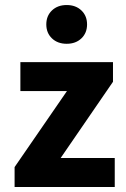

<svg xmlns="http://www.w3.org/2000/svg" viewBox="-20 -743 500 763"><path d="M38 0V-79L246 -381H61V-496H429V-418L221 -115H436V0ZM245 -569Q209 -569 186.5 -590.5Q164 -612 164 -646Q164 -680 186.5 -701.5Q209 -723 245 -723Q281 -723 303.5 -701.5Q326 -680 326 -646Q326 -612 303.5 -590.5Q281 -569 245 -569Z"/></svg>

Font: hySource Sans Pro
Style: Bold
Weight: 700
Designer: Paul D. Hunt
Foundry: Adobe Systems Incorporated
Version: Version 2.021;PS 2.000;hotconv 1.0.86;makeotf.lib2.5.63406